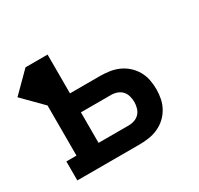

<svg xmlns="http://www.w3.org/2000/svg" viewBox="-120 -663 837 806"><g transform="rotate(-30 298.5 -260.0)"><path d="M40 0V-92H89V-335L-3 -428L89 -520H196V-332H342Q365 -332 388 -328.5Q411 -325 432 -315.5Q453 -306 470 -290.5Q487 -275 498.5 -255Q510 -235 514.5 -212Q519 -189 519 -166Q519 -143 514.5 -120.5Q510 -98 498.5 -77.5Q487 -57 470 -41.5Q453 -26 432 -16.5Q411 -7 388 -3.5Q365 0 342 0ZM196 -92H342Q357 -92 371 -97Q385 -102 394.5 -112.5Q404 -123 408 -137.5Q412 -152 412 -166Q412 -180 408 -194.5Q404 -209 394.5 -219.5Q385 -230 371 -235Q357 -240 342 -240H196Z"/></g></svg>

Font: Iosevka Etoile Semibold
Style: Regular
Weight: 600
Designer: Belleve Invis
Foundry: Belleve Invis
Version: Version 22.1.2; ttfautohint (v1.8.4)